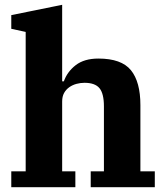

<svg xmlns="http://www.w3.org/2000/svg" viewBox="-20 -780 691 800"><path d="M27 -66H87V-647L27 -660V-717L239 -760V-441H246Q260 -481 295.5 -508.5Q331 -536 390 -536Q486 -536 525.5 -487.5Q565 -439 565 -342V-66H625V0H358V-66H413V-337Q413 -390 394.5 -412.5Q376 -435 332 -435Q315 -435 298.5 -430.5Q282 -426 268.5 -416.5Q255 -407 247 -392.5Q239 -378 239 -357V-66H294V0H27Z"/></svg>

Font: IBM Plex Serif
Style: Bold
Weight: 700
Designer: Mike Abbink, Paul van der Laan, Pieter van Rosmalen
Foundry: Bold Monday
Version: Version 2.008